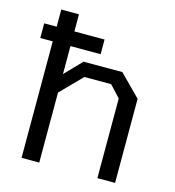

<svg xmlns="http://www.w3.org/2000/svg" viewBox="-109 -830 842 922"><g transform="rotate(15 312.0 -368.5)"><path d="M82 0V-579H20V-652H82V-737H170V-652H320V-579H170V-440L250 -523H443L547 -418V0H459V-396L406 -453H273L170 -348V0Z"/></g></svg>

Font: Tomorrow
Style: Regular
Weight: 400
Designer: Tony de Marco, Monica Rizzolli
Foundry: Just in Type
Version: Version 2.002